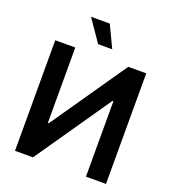

<svg xmlns="http://www.w3.org/2000/svg" viewBox="-164 -1063 1069 1187"><g transform="rotate(20 370.5 -469.5)"><path d="M71.3 -727.5H203.1V-231.9H209.5L551.8 -727.5H669.9V0H538.1V-495.6H531.7L189.5 0H71.3ZM328.6 -795.4 229.5 -939.5H353L421.4 -795.4Z"/></g></svg>

Font: Inter Semi Bold
Style: Regular
Weight: 600
Designer: Rasmus Andersson
Foundry: rsms
Version: Version 4.000;git-e0f93cc